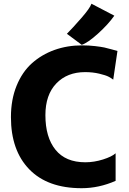

<svg xmlns="http://www.w3.org/2000/svg" viewBox="-20 -992 683 1020"><path d="M38.1 -369.6Q38.1 -462.4 67.9 -535.9Q97.7 -609.4 149.4 -655.8Q201.2 -702.1 269.3 -726.6Q337.4 -751 416 -751Q452.1 -751 485.1 -747.1Q518.1 -743.2 534.4 -739.7Q550.8 -736.3 575.2 -729.2Q599.6 -722.2 604 -721.2L581.5 -568.8Q571.8 -576.7 556.9 -584.5Q542 -592.3 507.3 -600.6Q472.7 -608.9 432.1 -608.9Q336.9 -608.9 279.1 -548.6Q221.2 -488.3 221.2 -380.4Q221.2 -262.7 274.9 -196.3Q328.6 -129.9 433.1 -129.9Q480 -129.9 527.1 -144.8Q574.2 -159.7 594.2 -177.7V-31.2Q505.4 7.8 413.6 7.8Q232.9 7.8 135.5 -92.5Q38.1 -192.9 38.1 -369.6ZM414.1 -753.9 335.4 -812.5Q365.2 -842.3 411.9 -895.8Q458.5 -949.2 465.8 -972.2L587.4 -908.7Q555.2 -862.8 500.7 -813.5Q446.3 -764.2 414.1 -753.9Z"/></svg>

Font: HaufeMerriweatherSans
Style: Bold
Weight: 700
Designer: Eben Sorkin
Foundry: Eben Sorkin
Version: Version 1.56